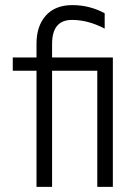

<svg xmlns="http://www.w3.org/2000/svg" viewBox="-20 -732 538 752"><path d="M184 0H123V-455H30V-507H123V-561Q123 -630 159.5 -671Q196 -712 263.5 -712Q331 -712 390 -680V-620Q325 -654 262 -654Q184 -654 184 -560V-507H422V0H361V-455H184Z"/></svg>

Font: Hind Kochi Light
Style: Regular
Weight: 300
Designer: Dhruvi Tolia
Foundry: Indian Type Foundry
Version: Version 0.702;PS 1.0;hotconv 1.0.81;makeotf.lib2.5.63406